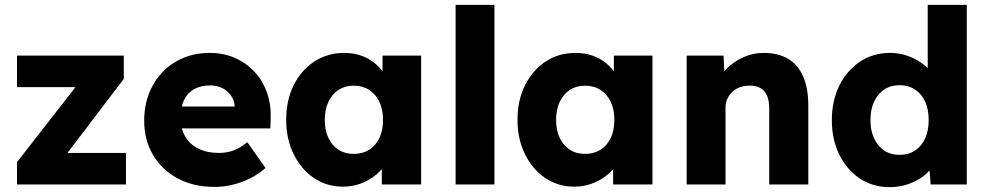

<svg xmlns="http://www.w3.org/2000/svg" viewBox="-20 -760 4067 791"><path d="M50 0V-92L291 -401H50V-531H490V-435L258 -130H499V0Z M574 -263Q574 -324 594 -375Q614 -426 650 -463.5Q686 -501 735.5 -521.5Q785 -542 844 -542Q900 -542 946.5 -522Q993 -502 1027 -466Q1061 -430 1079 -381Q1097 -332 1095 -274L1094 -231H671L648 -321H964L947 -302V-322Q945 -347 931.5 -366.5Q918 -386 896 -397Q874 -408 846 -408Q807 -408 779.5 -392.5Q752 -377 738 -347.5Q724 -318 724 -275Q724 -231 742.5 -198.5Q761 -166 796.5 -148Q832 -130 881 -130Q915 -130 941.5 -140Q968 -150 999 -174L1074 -68Q1043 -41 1008 -24Q973 -7 936.5 1.5Q900 10 864 10Q776 10 711 -25.5Q646 -61 610 -122.5Q574 -184 574 -263Z M1159 -266Q1159 -347 1190 -409Q1221 -471 1275 -506.5Q1329 -542 1398 -542Q1436 -542 1467.5 -531Q1499 -520 1523 -500.5Q1547 -481 1564 -455.5Q1581 -430 1589 -401L1556 -405V-531H1715V0H1553V-128L1589 -129Q1581 -101 1563 -76Q1545 -51 1519 -32Q1493 -13 1461 -2Q1429 9 1393 9Q1326 9 1273.5 -26.5Q1221 -62 1190 -124.5Q1159 -187 1159 -266ZM1558 -266Q1558 -309 1543 -340.5Q1528 -372 1501 -389.5Q1474 -407 1437 -407Q1401 -407 1374.5 -389.5Q1348 -372 1333 -340.5Q1318 -309 1318 -266Q1318 -223 1333 -191.5Q1348 -160 1374.5 -143Q1401 -126 1437 -126Q1474 -126 1501 -143Q1528 -160 1543 -191.5Q1558 -223 1558 -266Z M1857 0V-740H2017V0Z M2112 -266Q2112 -347 2143 -409Q2174 -471 2228 -506.5Q2282 -542 2351 -542Q2389 -542 2420.5 -531Q2452 -520 2476 -500.5Q2500 -481 2517 -455.5Q2534 -430 2542 -401L2509 -405V-531H2668V0H2506V-128L2542 -129Q2534 -101 2516 -76Q2498 -51 2472 -32Q2446 -13 2414 -2Q2382 9 2346 9Q2279 9 2226.5 -26.5Q2174 -62 2143 -124.5Q2112 -187 2112 -266ZM2511 -266Q2511 -309 2496 -340.5Q2481 -372 2454 -389.5Q2427 -407 2390 -407Q2354 -407 2327.5 -389.5Q2301 -372 2286 -340.5Q2271 -309 2271 -266Q2271 -223 2286 -191.5Q2301 -160 2327.5 -143Q2354 -126 2390 -126Q2427 -126 2454 -143Q2481 -160 2496 -191.5Q2511 -223 2511 -266Z M2809 -531H2961L2966 -423L2934 -411Q2945 -447 2973.5 -476.5Q3002 -506 3042 -524Q3082 -542 3126 -542Q3186 -542 3227 -517.5Q3268 -493 3289 -444.5Q3310 -396 3310 -326V0H3149V-313Q3149 -345 3140 -366Q3131 -387 3112.5 -397.5Q3094 -408 3067 -407Q3046 -407 3028 -400.5Q3010 -394 2997 -381.5Q2984 -369 2976.5 -353Q2969 -337 2969 -318V0H2890Q2862 0 2842 0Q2822 0 2809 0Z M3407 -265Q3407 -345 3438 -407.5Q3469 -470 3523 -506Q3577 -542 3647 -542Q3683 -542 3716 -531Q3749 -520 3776 -501Q3803 -482 3820 -457.5Q3837 -433 3840 -407L3802 -398V-740H3963V0H3814L3805 -121L3837 -116Q3834 -91 3817.5 -68Q3801 -45 3775 -27.5Q3749 -10 3715.5 0.5Q3682 11 3645 11Q3576 11 3522.5 -24.5Q3469 -60 3438 -122.5Q3407 -185 3407 -265ZM3806 -265Q3806 -309 3791.5 -341Q3777 -373 3750 -391Q3723 -409 3686 -409Q3649 -409 3622.5 -391Q3596 -373 3581 -341Q3566 -309 3566 -265Q3566 -222 3581 -190Q3596 -158 3622.5 -140Q3649 -122 3686 -122Q3723 -122 3750 -140Q3777 -158 3791.5 -190Q3806 -222 3806 -265Z"/></svg>

Font: Mach
Style: Bold
Weight: 700
Version: Version 1.002